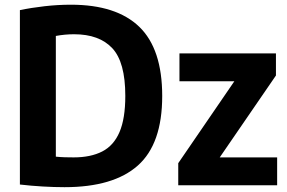

<svg xmlns="http://www.w3.org/2000/svg" viewBox="-20 -768 1190 796"><path d="M247.5 8Q204.5 8 157 5.2Q109.5 2.5 62.5 -3V-726Q110 -736 164.8 -742.2Q219.5 -748.5 274 -748.5Q462.5 -748.5 557.5 -656.8Q652.5 -565 652.5 -370Q652.5 -171.5 551.5 -81.8Q450.5 8 247.5 8ZM285.5 -115.5Q356 -115.5 403.8 -140Q451.5 -164.5 475.5 -220.5Q499.5 -276.5 499.5 -370.5Q499.5 -510.5 445.5 -568.2Q391.5 -626 287 -626Q249.5 -626 211.5 -619V-118.5Q231.5 -116.5 249.5 -116Q267.5 -115.5 285.5 -115.5ZM719 0V-91.5L951.5 -431H724V-546.5H1124V-455L891 -115.5H1129V0Z"/></svg>

Font: Encode Sans Semi Condensed
Style: Bold
Weight: 700
Width: 4
Designer: Multiple Designers
Foundry: Impallari Type
Version: Version 3.000; ttfautohint (v1.8.3) -l 8 -r 50 -G 200 -x 14 